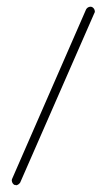

<svg xmlns="http://www.w3.org/2000/svg" viewBox="-20 -412 316 571"><path d="M248 -392Q248 -392 249 -392Q252 -392 254 -391Q261 -387 262 -379Q262 -378 262 -376L261 -374L40 131Q35 138 28 139Q27 139 26 138Q24 138 23 138Q16 134 15 125Q15 122 16 120L236 -384Q240 -391 248 -392Z"/></svg>

Font: Maria
Style: Christmas
Weight: 400
Designer: Muhammad Yoni
Version: Version 001.000